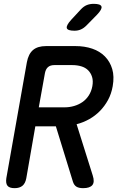

<svg xmlns="http://www.w3.org/2000/svg" viewBox="-20 -970 640 1000"><path d="M182 -411H317Q342 -411 366 -418Q390 -425 409.5 -438.5Q429 -452 442.5 -473Q456 -494 461 -521Q466 -549 459.5 -569.5Q453 -590 439 -604Q425 -618 403.5 -624.5Q382 -631 356 -631H263Q242 -631 230 -620.5Q218 -610 214 -589ZM164 -312 117 -42Q112 -15 97 -2.5Q82 10 56 10Q29 10 19 -2.5Q9 -15 13 -42L120 -646Q128 -689 152 -709.5Q176 -730 220 -730H373Q421 -730 460.5 -716.5Q500 -703 526.5 -676Q553 -649 564.5 -610.5Q576 -572 567 -521Q560 -481 542.5 -449Q525 -417 500.5 -392Q476 -367 445 -349.5Q414 -332 379 -323L463 -56Q474 -22 461 -6Q448 10 413 10Q391 10 378.5 2.5Q366 -5 360 -23L271 -312ZM368 -810Q332 -810 328 -823.5Q324 -837 350 -866L401 -921Q416 -937 432 -943.5Q448 -950 468 -950Q504 -950 508.5 -936Q513 -922 485 -893L430 -837Q416 -823 401 -816.5Q386 -810 368 -810Z"/></svg>

Font: Maple Mono NL Medium
Style: Italic
Weight: 500
Italic angle: -10°
Monospace: yes
Designer: subframe7536
Version: Version 7.000